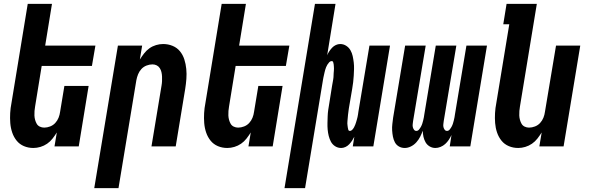

<svg xmlns="http://www.w3.org/2000/svg" viewBox="-20 -755 3040 990"><path d="M152 8Q126 8 103.5 -1.5Q81 -11 66 -29.5Q51 -48 43 -71.5Q35 -95 33 -120.5Q31 -146 32.5 -172Q34 -198 39 -223L123 -735H248L213 -520H472L454 -415H195L161 -206Q159 -195 158 -183Q157 -171 157.5 -159.5Q158 -148 161 -137Q164 -126 169.5 -116.5Q175 -107 185.5 -102Q196 -97 208 -97Q223 -97 238.5 -103Q254 -109 265 -121Q276 -133 282 -148Q288 -163 290 -179L312 -312H437L386 0H261L273 -72Q263 -56 251 -40.5Q239 -25 223 -14Q207 -3 188.5 2.5Q170 8 152 8Z M466 215 588 -520H713L701 -448Q711 -464 723 -479.5Q735 -495 750.5 -506Q766 -517 784.5 -522.5Q803 -528 821 -528Q847 -528 870 -518.5Q893 -509 908 -490.5Q923 -472 930.5 -448.5Q938 -425 940.5 -399.5Q943 -374 941 -348Q939 -322 935 -297L886 0H761L813 -314Q815 -325 815.5 -337Q816 -349 815.5 -360.5Q815 -372 812.5 -383Q810 -394 804 -403.5Q798 -413 788 -418Q778 -423 766 -423Q751 -423 735.5 -417Q720 -411 709 -399Q698 -387 692 -372Q686 -357 683 -341L591 215Z M1152 8Q1126 8 1103.5 -1.5Q1081 -11 1066 -29.5Q1051 -48 1043 -71.5Q1035 -95 1033 -120.5Q1031 -146 1032.5 -172Q1034 -198 1039 -223L1123 -735H1248L1213 -520H1472L1454 -415H1195L1161 -206Q1159 -195 1158 -183Q1157 -171 1157.5 -159.5Q1158 -148 1161 -137Q1164 -126 1169.5 -116.5Q1175 -107 1185.5 -102Q1196 -97 1208 -97Q1223 -97 1238.5 -103Q1254 -109 1265 -121Q1276 -133 1282 -148Q1288 -163 1290 -179L1312 -312H1437L1386 0H1261L1273 -72Q1263 -56 1251 -40.5Q1239 -25 1223 -14Q1207 -3 1188.5 2.5Q1170 8 1152 8Z M1447 215 1604 -735H1710L1667 -470Q1671 -480 1677.5 -490Q1684 -500 1692.5 -509Q1701 -518 1712 -523Q1723 -528 1734 -528Q1751 -528 1765 -519Q1779 -510 1787 -496Q1795 -482 1798.5 -466Q1802 -450 1804 -433Q1806 -416 1805.5 -399Q1805 -382 1804 -365Q1803 -348 1801 -331Q1799 -314 1796 -297L1781 -209Q1780 -203 1779 -197.5Q1778 -192 1777.5 -186.5Q1777 -181 1776 -175Q1775 -169 1774.5 -163.5Q1774 -158 1773.5 -152.5Q1773 -147 1772.5 -141.5Q1772 -136 1771.5 -130Q1771 -124 1771 -118.5Q1771 -113 1772 -107.5Q1773 -102 1773.5 -96.5Q1774 -91 1776 -85.5Q1778 -80 1784 -80Q1791 -80 1796.5 -86Q1802 -92 1805.5 -98.5Q1809 -105 1811.5 -111.5Q1814 -118 1816 -124.5Q1818 -131 1820 -138Q1822 -145 1823.5 -151.5Q1825 -158 1826 -165Q1827 -172 1828 -179L1885 -520H1991L1905 0H1799L1807 -50Q1802 -40 1795.5 -30Q1789 -20 1780.5 -11Q1772 -2 1761 3Q1750 8 1739 8Q1722 8 1708 -1Q1694 -10 1686.5 -24Q1679 -38 1675 -54Q1671 -70 1669.5 -87Q1668 -104 1668.5 -121Q1669 -138 1669.5 -155Q1670 -172 1672.5 -189Q1675 -206 1678 -223L1692 -311Q1693 -317 1694 -322.5Q1695 -328 1696 -333.5Q1697 -339 1698 -345Q1699 -351 1699.5 -356.5Q1700 -362 1700 -367.5Q1700 -373 1700.5 -378.5Q1701 -384 1701.5 -390Q1702 -396 1702 -401.5Q1702 -407 1701.5 -412.5Q1701 -418 1700.5 -423.5Q1700 -429 1698 -434.5Q1696 -440 1690 -440Q1683 -440 1677.5 -434Q1672 -428 1668 -421.5Q1664 -415 1661.5 -408.5Q1659 -402 1657 -395.5Q1655 -389 1653.5 -382Q1652 -375 1650.5 -368.5Q1649 -362 1647.5 -355Q1646 -348 1645 -341L1553 215Z M2067 8Q2050 8 2036.5 0Q2023 -8 2016 -21.5Q2009 -35 2006 -50.5Q2003 -66 2002 -82.5Q2001 -99 2003 -115.5Q2005 -132 2007 -148L2069 -520H2175L2110 -131Q2109 -123 2108 -115Q2107 -107 2108.5 -100Q2110 -93 2114.5 -86.5Q2119 -80 2127 -80Q2135 -80 2141 -87.5Q2147 -95 2151 -102.5Q2155 -110 2157.5 -118Q2160 -126 2162 -134Q2164 -142 2165.5 -150Q2167 -158 2168 -166L2227 -520H2333L2268 -131Q2267 -123 2266 -115Q2265 -107 2266.5 -100Q2268 -93 2272.5 -86.5Q2277 -80 2285 -80Q2293 -80 2299 -87.5Q2305 -95 2309 -102.5Q2313 -110 2315.5 -118Q2318 -126 2320 -134Q2322 -142 2323.5 -150Q2325 -158 2326 -166L2385 -520H2491L2405 0H2299L2308 -59Q2302 -46 2294 -34Q2286 -22 2275.5 -12.5Q2265 -3 2251.5 2.5Q2238 8 2225 8Q2209 8 2195.5 0Q2182 -8 2174.5 -21Q2167 -34 2163.5 -49.5Q2160 -65 2160 -81Q2154 -65 2146.5 -50Q2139 -35 2127 -21.5Q2115 -8 2099 0Q2083 8 2067 8Z M2652 8Q2626 8 2603.5 -1.5Q2581 -11 2566 -29.5Q2551 -48 2543 -71.5Q2535 -95 2533 -120.5Q2531 -146 2532.5 -172Q2534 -198 2539 -223L2606 -630H2575L2592 -735H2748L2661 -206Q2659 -195 2658 -183Q2657 -171 2657.5 -159.5Q2658 -148 2661 -137Q2664 -126 2669.5 -116.5Q2675 -107 2685.5 -102Q2696 -97 2708 -97Q2723 -97 2738.5 -103Q2754 -109 2765 -121Q2776 -133 2782 -148Q2788 -163 2790 -179L2847 -520H2972L2886 0H2761L2773 -72Q2763 -56 2751 -40.5Q2739 -25 2723 -14Q2707 -3 2688.5 2.5Q2670 8 2652 8Z"/></svg>

Font: Iosevka Term Curly XBd Obl
Style: Regular
Weight: 800
Italic angle: -9°
Designer: Belleve Invis
Foundry: Belleve Invis
Version: Version 32.3.0